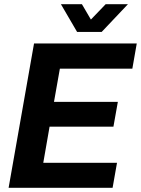

<svg xmlns="http://www.w3.org/2000/svg" viewBox="-20 -894 671 914"><path d="M21 0 142 -687H631L610 -567H265L237 -409H541L520 -291H216L186 -119H537L516 0ZM589 -874 464 -742H347L270 -874H370L432 -768H381L483 -874Z"/></svg>

Font: Archivo SemiCondensed
Style: Bold Italic
Weight: 700
Width: 4
Italic angle: -10°
Designer: Hector Gatti
Foundry: Omnibus-Type
Version: Version 2.001